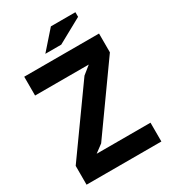

<svg xmlns="http://www.w3.org/2000/svg" viewBox="-209 -974 956 1078"><g transform="rotate(-30 269.5 -435.0)"><path d="M27 -122 323 -536 375 -578H27V-700H512V-578L214 -160L163 -122H512V0H27ZM298 -870H457V-840L297 -752H194Z"/></g></svg>

Font: PTSans
Style: Bold
Weight: 700
Designer: A.Korolkova, O.Umpeleva, V.Yefimov
Foundry: ParaType Ltd
Version: Version 2.003W OFL